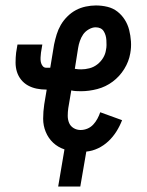

<svg xmlns="http://www.w3.org/2000/svg" viewBox="-20 -548 540 703"><path d="M193 135 216 -1Q192 -9 174.5 -25.5Q157 -42 147.5 -65Q138 -88 138 -113.5Q138 -139 142 -166L151 -220H149Q131 -220 114 -223.5Q97 -227 82.5 -235Q68 -243 57.5 -256Q47 -269 42 -285Q37 -301 37 -319Q37 -337 39 -355L44 -385H135L130 -355Q129 -346 128.5 -337.5Q128 -329 129.5 -321Q131 -313 136 -306.5Q141 -300 149 -300H164L178 -385Q182 -404 187.5 -422Q193 -440 202.5 -456.5Q212 -473 226.5 -487.5Q241 -502 258 -511Q275 -520 294 -524Q313 -528 331 -528Q353 -528 373.5 -523Q394 -518 410 -505.5Q426 -493 437 -475.5Q448 -458 453 -438Q458 -418 459.5 -396.5Q461 -375 457 -353Q452 -323 435 -295.5Q418 -268 392.5 -249Q367 -230 336.5 -222Q306 -214 277 -214Q268 -214 258.5 -214.5Q249 -215 241 -217L230 -152Q228 -138 228 -124Q228 -110 233 -98Q238 -86 249.5 -79Q261 -72 275 -72Q288 -72 300 -77Q312 -82 321 -91.5Q330 -101 336.5 -113Q343 -125 347 -137L427 -108Q419 -87 406.5 -67Q394 -47 377 -31Q360 -15 339 -5Q318 5 296 7L274 135ZM277 -294Q292 -294 307.5 -298Q323 -302 336 -312Q349 -322 357.5 -336Q366 -350 368 -365Q370 -374 370 -383Q370 -392 369.5 -401Q369 -410 366.5 -418.5Q364 -427 359.5 -434Q355 -441 347.5 -444.5Q340 -448 330 -448Q318 -448 305 -440.5Q292 -433 284.5 -422Q277 -411 272.5 -398Q268 -385 266 -372L254 -296Q260 -295 265.5 -294.5Q271 -294 277 -294Z"/></svg>

Font: Iosevka SS18 Medium
Style: Italic
Weight: 500
Italic angle: -9°
Monospace: yes
Designer: Belleve Invis
Foundry: Belleve Invis
Version: Version 25.1.1; ttfautohint (v1.8.4)